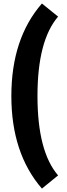

<svg xmlns="http://www.w3.org/2000/svg" viewBox="-20 -812 391 1123"><path d="M225.1 -791.5 319.8 -714.8Q199.2 -574.7 199.2 -250.5Q199.2 74.2 319.8 213.9L225.1 291Q46.4 84.5 46.4 -250.5Q46.4 -586.4 225.1 -791.5Z"/></svg>

Font: Estedad-FD ExtraBold
Style: Regular
Weight: 800
Designer: Amin Abedi
Version: Version 7.3